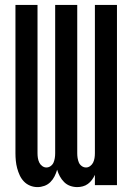

<svg xmlns="http://www.w3.org/2000/svg" viewBox="-20 -755 540 783"><path d="M133 8Q117 8 102.5 2Q88 -4 77.5 -15Q67 -26 60.5 -40Q54 -54 50 -69Q46 -84 44.5 -99.5Q43 -115 43 -130V-735H133V-130Q133 -120 134.5 -110.5Q136 -101 140 -92.5Q144 -84 152 -78Q160 -72 169 -72Q179 -72 187 -78Q195 -84 198.5 -92.5Q202 -101 203.5 -110.5Q205 -120 205 -130V-735H295V-130Q295 -120 296.5 -110.5Q298 -101 301.5 -92.5Q305 -84 313 -78Q321 -72 331 -72Q340 -72 348 -78Q356 -84 360 -92.5Q364 -101 365.5 -110.5Q367 -120 367 -130V-735H457V0H367V-42Q362 -31 355 -21.5Q348 -12 338.5 -5Q329 2 317.5 5Q306 8 295 8Q280 8 266 3Q252 -2 241.5 -12.5Q231 -23 224 -36Q217 -49 213 -63Q209 -49 202.5 -36Q196 -23 185.5 -12.5Q175 -2 161 3Q147 8 133 8Z"/></svg>

Font: Iosevka SS10 Medium
Style: Regular
Weight: 500
Monospace: yes
Designer: Belleve Invis
Foundry: Belleve Invis
Version: Version 28.0.6; ttfautohint (v1.8.4)